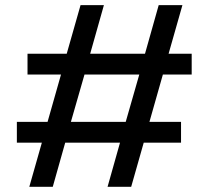

<svg xmlns="http://www.w3.org/2000/svg" viewBox="-20 -719 803 739"><path d="M92.8 0 141.1 -169.9H44.9V-250H163.1L214.8 -432.1H85.9V-512.2H236.8L290 -699.2H379.9L327.1 -512.2H538.1L590.8 -699.2H682.1L628.9 -512.2H717.8V-432.1H606.9L555.2 -250H676.8V-169.9H533.2L484.9 0H394L441.9 -169.9H231L183.1 0ZM252.9 -250H463.9L516.1 -432.1H305.2Z"/></svg>

Font: Prompt
Style: Regular
Weight: 400
Designer: Katatrad Team
Foundry: CadsonDemak
Version: Version 1.000;PS 001.000;hotconv 1.0.88;makeotf.lib2.5.64775